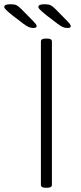

<svg xmlns="http://www.w3.org/2000/svg" viewBox="-77 -884 380 906"><path d="M138 2Q116 2 116 -12V-688Q116 -702 138 -702H146Q168 -702 168 -688V-12Q168 2 146 2ZM81 -752Q68 -752 58 -756.5Q48 -761 32 -773L-19 -812Q-40 -829 -48.5 -837.5Q-57 -846 -57 -851Q-57 -864 -28 -864Q-9 -864 0.5 -859.5Q10 -855 24 -841L80 -784Q86 -778 91 -771.5Q96 -765 96 -761Q96 -752 81 -752ZM242 -752Q229 -752 219 -756.5Q209 -761 193 -773L142 -812Q121 -829 112.5 -837.5Q104 -846 104 -851Q104 -864 133 -864Q152 -864 161.5 -859.5Q171 -855 185 -841L241 -784Q247 -778 252 -771.5Q257 -765 257 -761Q257 -752 242 -752Z"/></svg>

Font: Asap ExtraLight
Style: Regular
Weight: 200
Designer: Pablo Cosgaya
Foundry: Omnibus-Type
Version: Version 3.001; ttfautohint (v1.8.4.7-5d5b)